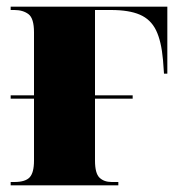

<svg xmlns="http://www.w3.org/2000/svg" viewBox="-20 -556 552 576"><path d="M12 0V-10H23Q56 -10 69 -24Q82 -38 82 -74V-260H12V-270H82V-459Q82 -501 65.5 -513.5Q49 -526 23 -526H12V-536H482V-335H472L469 -376Q464 -433 448 -465.5Q432 -498 399.5 -512Q367 -526 313 -526H265V-270H378V-260H265V-74Q265 -36 278.5 -23Q292 -10 315 -10H335V0Z"/></svg>

Font: Noto Serif Display SemiCondensed Black
Style: Regular
Weight: 900
Width: 4
Designer: Monotype Design Team
Foundry: Monotype Imaging Inc.
Version: Version 2.009